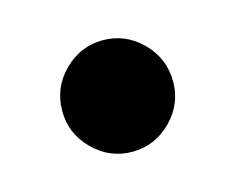

<svg xmlns="http://www.w3.org/2000/svg" viewBox="-41 -207 333 271"><g transform="rotate(-15 125.0 -71.5)"><path d="M125 10Q92 10 68 -14Q44 -38 44 -71Q44 -105 68 -129Q92 -153 125 -153Q158 -153 182 -129Q206 -105 206 -71Q206 -38 182 -14Q158 10 125 10Z"/></g></svg>

Font: Red Hat Display
Style: Bold
Weight: 700
Designer: Pentagram, MCKL
Foundry: Pentagram, MCKL
Version: Version 1.023; ttfautohint (v1.8.3)